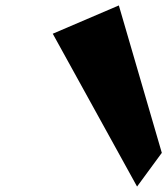

<svg xmlns="http://www.w3.org/2000/svg" viewBox="-20 -704 615 706"><path d="M174 -580 484 -18 575 -142 417 -684Z"/></svg>

Font: Interstorm
Style: Obl
Weight: 400
Version: Version 0.7